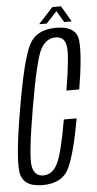

<svg xmlns="http://www.w3.org/2000/svg" viewBox="-55 -805 425 843"><g transform="rotate(-5 157.5 -383.5)"><path d="M98.5 4Q9 4 1.2 -65.2Q-6.5 -134.5 29 -339Q64 -545.5 95.8 -612.2Q127.5 -679 216.5 -679Q306.5 -679 313.2 -614.5Q320 -550 295 -400.5H238.5Q264 -553 257.2 -595Q250.5 -637 210.5 -637Q169.5 -637 145.2 -592.5Q121 -548 85 -339Q49.5 -131.5 57.2 -84.8Q65 -38 105 -38Q145 -38 167.8 -82.5Q190.5 -127 216 -275H272.5Q247 -129.5 217.2 -62.8Q187.5 4 98.5 4ZM144.5 -701 209 -771H247L288 -701H255L225 -751.5L178 -701Z"/></g></svg>

Font: Anybody Condensed Light
Style: Italic
Weight: 300
Width: 3
Italic angle: -10°
Designer: Tyler Finck
Foundry: Etcetera Type Company
Version: Version 1.010; ttfautohint (v1.8.3) -l 8 -r 50 -G 200 -x 14 